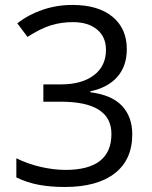

<svg xmlns="http://www.w3.org/2000/svg" viewBox="-20 -744 612 774"><path d="M491.2 -545.9Q491.2 -477.5 452.9 -434.1Q414.6 -390.6 344.2 -376V-372.1Q430.2 -361.3 471.7 -317.4Q513.2 -273.4 513.2 -202.1Q513.2 -100.1 442.4 -45.2Q371.6 9.8 241.2 9.8Q184.6 9.8 137.5 1.2Q90.3 -7.3 45.9 -28.8V-106Q92.3 -83 144.8 -71Q197.3 -59.1 244.1 -59.1Q429.2 -59.1 429.2 -204.1Q429.2 -334 225.1 -334H154.8V-403.8H226.1Q309.6 -403.8 358.4 -440.7Q407.2 -477.5 407.2 -543Q407.2 -595.2 371.3 -625Q335.4 -654.8 273.9 -654.8Q227.1 -654.8 185.5 -642.1Q144 -629.4 90.8 -595.2L49.8 -649.9Q93.8 -684.6 151.1 -704.3Q208.5 -724.1 272 -724.1Q376 -724.1 433.6 -676.5Q491.2 -628.9 491.2 -545.9Z"/></svg>

Font: f01136030
Style: Regular
Weight: 400
Foundry: Ascender Corporation
Version: Version 1.10